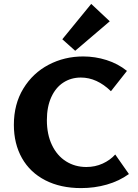

<svg xmlns="http://www.w3.org/2000/svg" viewBox="-20 -955 706 983"><path d="M51 -316Q51 -422 99.5 -501.5Q148 -581 229 -623.5Q310 -666 406 -666Q467 -666 525.5 -647.5Q584 -629 630 -592L548 -488Q476 -558 394 -558Q344 -558 304.5 -532.5Q265 -507 242.5 -457.5Q220 -408 220 -340Q220 -267 246 -212.5Q272 -158 318 -129Q364 -100 422 -100Q467 -100 505.5 -117.5Q544 -135 570 -164L640 -64Q590 -28 527 -10Q464 8 395 8Q290 8 212 -32Q134 -72 92.5 -145.5Q51 -219 51 -316ZM299 -754 447 -935 542 -846 365 -695Z"/></svg>

Font: Ysabeau Ultrabold
Style: Regular
Weight: 800
Designer: Christian Thalmann (Catharsis Fonts)
Version: Version 0.003